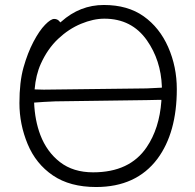

<svg xmlns="http://www.w3.org/2000/svg" viewBox="-20 -733 785 771"><path d="M222 -643 226 -646Q301 -713 397 -713Q493 -713 557 -667.5Q621 -622 655.5 -543.5Q690 -465 690 -375Q690 -200 612 -95Q527 18 366 18Q261 18 192.5 -28.5Q124 -75 91 -154.5Q58 -234 58 -319Q58 -404 74.5 -462.5Q91 -521 114.5 -565.5Q138 -610 161 -633.5Q184 -657 197.5 -657Q211 -657 219 -647ZM399 -658Q355 -658 305.5 -637.5Q256 -617 213.5 -577Q171 -537 144 -477Q124 -433 119 -374Q140 -373 156 -373L569 -378Q571 -378 630 -381V-386Q626 -491 570 -571Q509 -658 399 -658ZM570 -331 202 -326Q153 -324 117 -321Q120 -249 142 -191Q168 -123 221 -82Q274 -41 354 -41Q501 -41 569 -142Q620 -217 628 -327V-332H617Q590 -332 570 -331Z"/></svg>

Font: Moon Stars Kai T Light
Style: Regular
Weight: 300
Designer: GuiWonder
Version: Version 1.101